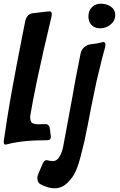

<svg xmlns="http://www.w3.org/2000/svg" viewBox="-61 -791 649 1038"><path d="M562 -710Q562 -679 537 -658.5Q512 -638 481 -638Q451 -638 434 -655.5Q417 -673 417 -703Q417 -733 436 -752Q455 -771 484 -771Q516 -771 539 -754.5Q562 -738 562 -710ZM-41 -26 -40 -31V-33L-23 -146Q1 -299 57 -584L76 -680V-679Q85 -714 113 -719L198 -729H201L206 -730Q219 -730 219 -714Q219 -708 218 -704Q211 -673 196.5 -611.5Q182 -550 175 -520Q134 -338 118 -251L102 -162Q102 -134 112.5 -126.5Q123 -119 153 -119L167 -120H185Q206 -120 209 -94L213 -60Q214 -58 214 -52Q214 -33 195 -33Q58 -33 -22 -11Q-24 -11 -27 -10Q-31 -9 -32 -9Q-41 -9 -41 -26ZM425 -551 461 -556 485 -561Q494 -564 497 -564Q509 -564 509 -548Q509 -544 507 -534L492 -480L461 -352L434 -222Q428 -190 415.5 -126Q403 -62 396 -30L375 55Q364 98 349 133Q334 168 303.5 197.5Q273 227 234 227Q199 227 156 204Q141 195 141 171Q141 159 147 147Q155 129 171 91Q180 75 189 75Q196 75 206 78Q220 80 224 80Q249 80 264 50L263 51Q274 34 281 -1L332 -276Q337 -305 347 -361L375 -503Q379 -522 393.5 -535Q408 -548 426 -551Z"/></svg>

Font: Bangerz Fix
Style: Regular
Weight: 400
Designer: vernon adams
Foundry: Vernon Adams
Version: Version 2.10;December 28, 2023;FontCreator 13.0.0.2683 64-bi